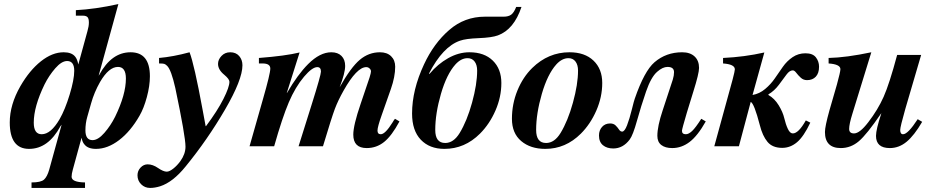

<svg xmlns="http://www.w3.org/2000/svg" viewBox="-20 -719 4584 944"><path d="M465 -347 468 -351Q528 -462 622 -462Q717 -462 717 -344Q717 -297 702 -241.5Q687 -186 666 -150Q622 -73 565.5 -30Q509 13 452 13Q412 13 395 -9Q385 -20 381 -42L338 115Q332 136 332 150Q332 177 398 178V205H135V178Q181 178 196.5 164Q212 150 222 115L283 -106L277 -98Q217 13 123 13Q28 13 28 -117Q28 -204 80 -295Q125 -373 181 -417.5Q237 -462 293 -462Q333 -462 350 -440Q360 -428 365 -402L410 -566Q417 -590 417 -608Q417 -628 410 -635Q403 -642 387 -642H353V-669Q449 -674 562 -699ZM428 -211 409 -144Q400 -113 400 -78Q400 -30 435 -30Q462 -30 493 -65.5Q524 -101 546 -145Q599 -254 599 -333Q599 -390 560 -390Q515 -390 472 -316Q443 -265 428 -211ZM345 -371Q345 -419 310 -419Q283 -419 252 -383.5Q221 -348 199 -304Q146 -195 146 -116Q146 -59 185 -59Q230 -59 273 -133Q300 -180 322.5 -254Q345 -328 345 -371Z M991 -99H993Q1049 -174 1078.5 -232.5Q1108 -291 1108 -317Q1108 -330 1083 -351Q1052 -376 1052 -405Q1052 -426 1069 -444Q1086 -462 1112 -462Q1140 -462 1156 -443.5Q1172 -425 1172 -398Q1172 -327 1086 -179.5Q1000 -32 893 99Q830 177 767 197Q741 205 718 205Q692 205 674 187Q656 169 656 143Q656 121 671 105Q686 89 706 89Q731 89 757 107Q783 125 800 125Q813 125 832 110Q851 95 867 73Q892 38 892 2Q892 -48 842 -286Q822 -375 802 -395Q794 -403 787.5 -405Q781 -407 762 -407V-434Q831 -440 912 -462Q935 -403 976 -180Z M1922 -135 1944 -122Q1906 -51 1868.5 -21Q1831 9 1783 9Q1717 9 1717 -57Q1717 -103 1753 -208L1797 -338Q1804 -361 1804 -368Q1804 -376 1797 -382.5Q1790 -389 1781 -389Q1734 -389 1669 -273Q1642 -225 1626.5 -184Q1611 -143 1568 0H1448L1513 -207Q1558 -350 1558 -367Q1558 -389 1540 -389Q1515 -389 1475 -342Q1432 -291 1400 -216Q1368 -141 1328 0H1207L1273 -232Q1309 -357 1309 -382Q1309 -407 1271 -407H1253V-434Q1383 -444 1453 -461L1390 -262H1391Q1444 -353 1495 -404Q1553 -462 1609 -462Q1641 -462 1659 -444Q1677 -426 1677 -395Q1677 -360 1650 -290Q1705 -388 1749 -425Q1793 -462 1848 -462Q1883 -462 1903 -442.5Q1923 -423 1923 -391Q1923 -342 1902 -282L1857 -154Q1836 -95 1836 -77Q1836 -59 1852 -59Q1874 -59 1910 -117Q1916 -128 1922 -135Z M2518 -685H2544Q2507 -574 2428 -545Q2398 -534 2334 -531.5Q2270 -529 2242 -519Q2157 -490 2089 -357L2092 -356Q2132 -404 2183.5 -433Q2235 -462 2288 -462Q2361 -462 2403 -421Q2445 -380 2445 -311Q2445 -242 2416 -175.5Q2387 -109 2340 -62Q2265 13 2165 13Q2092 13 2049 -32Q2006 -77 2006 -161Q2006 -277 2065 -403Q2113 -506 2188.5 -571.5Q2264 -637 2364 -637H2456Q2480 -637 2493.5 -647Q2507 -657 2518 -685ZM2326 -372Q2326 -400 2313.5 -416.5Q2301 -433 2279 -433Q2247 -433 2219 -402Q2176 -354 2148 -257.5Q2120 -161 2120 -80Q2120 -16 2169 -16Q2210 -16 2240 -65Q2276 -124 2301 -214.5Q2326 -305 2326 -372Z M2836 -62Q2761 13 2661 13Q2588 13 2542.5 -25.5Q2497 -64 2497 -135Q2497 -208 2524 -274Q2551 -340 2597 -385Q2676 -462 2780 -462Q2855 -462 2898 -421Q2941 -380 2941 -311Q2941 -242 2912 -175.5Q2883 -109 2836 -62ZM2822 -372Q2822 -400 2809.5 -416.5Q2797 -433 2775 -433Q2743 -433 2715 -402Q2672 -354 2644 -257.5Q2616 -161 2616 -80Q2616 -16 2665 -16Q2706 -16 2736 -65Q2772 -124 2797 -214.5Q2822 -305 2822 -372Z M3428 -135 3450 -122Q3410 -51 3370.5 -21Q3331 9 3285 9Q3251 9 3231.5 -6Q3212 -21 3212 -51Q3212 -98 3238 -176L3288 -328Q3294 -348 3294 -364Q3294 -390 3262 -390Q3238 -390 3211 -366Q3181 -340 3156.5 -269Q3132 -198 3112 -126Q3092 -54 3076 -33Q3043 11 2995 11Q2964 11 2944.5 -5Q2925 -21 2925 -53Q2925 -78 2940 -95Q2955 -112 2980 -112Q2997 -112 3007 -102Q3017 -92 3023.5 -82Q3030 -72 3039 -72Q3051 -72 3063 -103Q3075 -134 3086.5 -180.5Q3098 -227 3101 -234Q3148 -370 3198 -413Q3255 -462 3334 -462Q3373 -462 3395 -441.5Q3417 -421 3417 -385Q3417 -358 3389 -269L3357 -165Q3333 -84 3333 -76Q3333 -59 3352 -59Q3366 -59 3383 -75Q3400 -91 3428 -135Z M3738 -461 3680 -252Q3714 -258 3742 -281.5Q3770 -305 3789.5 -333.5Q3809 -362 3829 -390.5Q3849 -419 3877 -438Q3905 -457 3940 -457Q3976 -457 3991.5 -437Q4007 -417 4007 -391Q4007 -359 3991 -342Q3975 -325 3948 -325Q3930 -325 3917 -337Q3904 -349 3895 -361Q3886 -373 3878 -373Q3862 -373 3847 -352.5Q3832 -332 3809.5 -302Q3787 -272 3758 -255V-252Q3788 -235 3808.5 -201.5Q3829 -168 3836 -138Q3843 -108 3853.5 -85.5Q3864 -63 3878 -63Q3906 -63 3942 -127L3964 -116Q3932 -48 3899 -20Q3866 8 3826 8Q3778 8 3753.5 -21.5Q3729 -51 3716 -103Q3688 -211 3671 -218L3613 0H3492L3582 -328Q3593 -370 3593 -378Q3593 -403 3535 -407V-434Q3641 -439 3738 -461Z M4492 -133 4514 -120Q4475 -53 4437.5 -22Q4400 9 4355 9Q4287 9 4287 -51Q4287 -82 4313 -161H4312Q4242 -58 4202.5 -24.5Q4163 9 4114 9Q4036 9 4036 -70Q4036 -97 4058 -176L4095 -304Q4112 -366 4112 -379Q4112 -403 4054 -407V-434Q4141 -436 4264 -462L4171 -160Q4155 -109 4155 -85Q4155 -63 4179 -63Q4207 -63 4249 -118Q4296 -179 4324.5 -243Q4353 -307 4391 -449H4509L4431 -183Q4406 -95 4406 -80Q4406 -59 4420 -59Q4444 -59 4492 -133Z"/></svg>

Font: STIX MathJax Alphabets
Style: Bold Italic
Weight: 700
Italic angle: -16.33°
Designer: MicroPress Inc., with final additions and corrections provided by Coen Hoffman, Elsevier (retired)
Version: Version 1.1.1